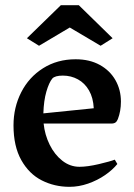

<svg xmlns="http://www.w3.org/2000/svg" viewBox="-20 -703 514 735"><path d="M405.8 -230H147Q151.4 -187 170.2 -148.9Q189 -110.8 218.8 -87.6Q248.5 -64.5 284.2 -64.5Q314.5 -64.5 358.2 -74.7Q401.9 -85 419.4 -91.8L429.2 -75.2Q411.1 -52.7 382.1 -32.7Q353 -12.7 317.4 -0.2Q281.7 12.2 246.1 12.2Q188.5 12.2 139.9 -12.5Q91.3 -37.1 61.5 -90.1Q31.7 -143.1 31.7 -223.1Q31.7 -292 61.3 -349.9Q90.8 -407.7 145 -441.9Q199.2 -476.1 269.5 -476.1Q322.8 -476.1 361.8 -454.6Q400.9 -433.1 421.9 -396.2Q442.9 -359.4 442.9 -314Q442.9 -277.3 431.2 -247.1Q427.7 -238.3 422.1 -234.1Q416.5 -230 405.8 -230ZM338.9 -288.6Q336.9 -328.6 320.8 -356.7Q304.7 -384.8 278.3 -399.2Q252 -413.6 220.7 -413.6Q190.4 -413.6 180.2 -402.3Q167.5 -386.7 157.5 -352.3Q147.5 -317.9 146 -269ZM129.4 -527.8 83 -556.6 212.9 -683.1H281.7L411.1 -556.6L365.2 -527.8L247.1 -597.7Z"/></svg>

Font: Vesper Libre Medium
Style: Regular
Weight: 500
Designer: Robert Keller & Kimya Gandhi
Foundry: Mota Italic
Version: Version 1.058